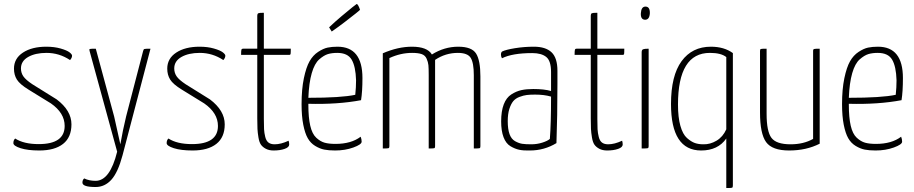

<svg xmlns="http://www.w3.org/2000/svg" viewBox="-20 -744 4580 962"><path d="M212 -510Q252 -510 283.5 -501Q315 -492 328 -482Q341 -472 341 -465Q341 -454 331 -443Q277 -479 213 -479Q157 -479 121 -458.5Q85 -438 85 -401Q85 -379 97 -361.5Q109 -344 142 -322L264 -246Q338 -190 338 -121Q338 -56 296 -23Q254 10 177 10Q119 10 83 -1.5Q47 -13 47 -27Q47 -42 56 -50Q99 -22 174 -22Q304 -22 304 -113Q304 -178 235 -226L123 -295Q79 -322 64.5 -345.5Q50 -369 50 -400Q50 -451 95 -480.5Q140 -510 212 -510Z M429 -488Q426 -497 430 -498.5Q434 -500 460 -500L552 -160L583 -21Q595 -91 612 -161L697 -488Q699 -497 703.5 -498.5Q708 -500 734 -500L594 34Q571 120 538 156.5Q505 193 459 193Q393 193 393 171Q393 157 402 150Q426 162 459 162Q531 162 567 16Z M980 -510Q1020 -510 1051.5 -501Q1083 -492 1096 -482Q1109 -472 1109 -465Q1109 -454 1099 -443Q1045 -479 981 -479Q925 -479 889 -458.5Q853 -438 853 -401Q853 -379 865 -361.5Q877 -344 910 -322L1032 -246Q1106 -190 1106 -121Q1106 -56 1064 -23Q1022 10 945 10Q887 10 851 -1.5Q815 -13 815 -27Q815 -42 824 -50Q867 -22 942 -22Q1072 -22 1072 -113Q1072 -178 1003 -226L891 -295Q847 -322 832.5 -345.5Q818 -369 818 -400Q818 -451 863 -480.5Q908 -510 980 -510Z M1269 -469H1188Q1188 -489 1189.5 -494.5Q1191 -500 1198 -500H1269V-663Q1269 -675 1274 -677.5Q1279 -680 1302 -680V-500H1437Q1437 -479 1436 -474Q1435 -469 1429 -469H1302V-148Q1302 -115 1303 -96.5Q1304 -78 1309 -58Q1314 -38 1325.5 -29.5Q1337 -21 1356 -21Q1388 -21 1426 -39Q1429 -30 1429 -20Q1429 -6 1406 2Q1383 10 1351 10Q1328 10 1312 1.5Q1296 -7 1287.5 -19Q1279 -31 1275 -55Q1271 -79 1270 -98Q1269 -117 1269 -151Z M1642 -586 1629 -607Q1657 -634 1691.5 -663Q1726 -692 1746 -708Q1766 -724 1767 -724Q1774 -724 1784 -695Q1783 -693 1763 -677Q1743 -661 1708.5 -634.5Q1674 -608 1642 -586ZM1661 -23Q1740 -23 1787 -59Q1792 -47 1792 -34Q1792 -20 1750.5 -5Q1709 10 1659 10Q1627 10 1604.5 5.5Q1582 1 1559 -13Q1536 -27 1522 -51.5Q1508 -76 1499.5 -119Q1491 -162 1491 -222Q1491 -297 1502.5 -352Q1514 -407 1531 -437Q1548 -467 1574 -484Q1600 -501 1621.5 -505.5Q1643 -510 1671 -510Q1796 -510 1796 -353Q1796 -285 1789 -242Q1672 -220 1525 -224V-219Q1525 -155 1534.5 -114Q1544 -73 1564.5 -54Q1585 -35 1606.5 -29Q1628 -23 1661 -23ZM1670 -479Q1643 -479 1623 -473Q1603 -467 1579.5 -446.5Q1556 -426 1542 -377.5Q1528 -329 1525 -254Q1690 -254 1760 -269Q1764 -306 1764 -342Q1762 -411 1742 -445Q1722 -479 1670 -479Z M2276 -510Q2344 -510 2365.5 -475.5Q2387 -441 2387 -361V-11Q2387 -3 2383 -1.5Q2379 0 2354 0V-367Q2354 -429 2338.5 -454Q2323 -479 2274 -479Q2212 -479 2160 -444V-11Q2160 -3 2156 -1.5Q2152 0 2128 0V-368Q2128 -402 2126.5 -417.5Q2125 -433 2117.5 -450Q2110 -467 2092.5 -473Q2075 -479 2045 -479Q1987 -479 1931 -453V-11Q1931 -3 1926.5 -1.5Q1922 0 1898 0V-477Q1974 -510 2044 -510Q2121 -510 2144 -471Q2206 -510 2276 -510Z M2490 -470Q2490 -482 2496 -486Q2514 -495 2560 -502.5Q2606 -510 2655 -510Q2714 -510 2743.5 -482Q2773 -454 2773 -389V-325Q2773 -160 2768 -27Q2707 10 2635 10Q2604 11 2582 6.5Q2560 2 2537.5 -11.5Q2515 -25 2503 -56.5Q2491 -88 2491 -136Q2491 -187 2504 -221Q2517 -255 2542 -271Q2567 -287 2592.5 -292.5Q2618 -298 2652 -298Q2707 -298 2741 -288V-383Q2741 -439 2717 -458.5Q2693 -478 2647 -478Q2547 -478 2495 -452Q2490 -461 2490 -470ZM2741 -260Q2707 -270 2661 -270Q2636 -270 2619.5 -268Q2603 -266 2583 -258.5Q2563 -251 2551.5 -237Q2540 -223 2532 -198Q2524 -173 2524 -137Q2524 -97 2533 -72Q2542 -47 2561 -36.5Q2580 -26 2596.5 -23.5Q2613 -21 2642 -21Q2671 -21 2697.5 -29.5Q2724 -38 2735 -48Q2741 -123 2741 -260Z M2940 -469H2859Q2859 -489 2860.5 -494.5Q2862 -500 2869 -500H2940V-663Q2940 -675 2945 -677.5Q2950 -680 2973 -680V-500H3108Q3108 -479 3107 -474Q3106 -469 3100 -469H2973V-148Q2973 -115 2974 -96.5Q2975 -78 2980 -58Q2985 -38 2996.5 -29.5Q3008 -21 3027 -21Q3059 -21 3097 -39Q3100 -30 3100 -20Q3100 -6 3077 2Q3054 10 3022 10Q2999 10 2983 1.5Q2967 -7 2958.5 -19Q2950 -31 2946 -55Q2942 -79 2941 -98Q2940 -117 2940 -151Z M3191 -678Q3193 -711 3214 -711Q3237 -711 3236 -677Q3234 -645 3212 -645Q3189 -646 3191 -678ZM3230 -11Q3230 -3 3225.5 -1.5Q3221 0 3195 0V-482Q3195 -494 3202 -497Q3209 -500 3230 -500Z M3652 184Q3652 194 3649 196Q3646 198 3631 198H3619V-50Q3577 10 3493 10Q3342 10 3342 -223Q3342 -365 3395 -437.5Q3448 -510 3542 -510Q3608 -510 3652 -478ZM3619 -458Q3593 -479 3537 -479Q3377 -479 3377 -220Q3377 -156 3389 -113.5Q3401 -71 3422 -52.5Q3443 -34 3461.5 -27.5Q3480 -21 3504 -21Q3538 -20 3570 -39Q3602 -58 3619 -96Z M4087 -24Q4020 10 3934 10Q3849 10 3818.5 -32Q3788 -74 3788 -181V-489Q3788 -497 3792 -498.5Q3796 -500 3821 -500V-174Q3821 -85 3845.5 -53Q3870 -21 3941 -21Q4006 -21 4054 -48V-489Q4054 -497 4059 -498.5Q4064 -500 4087 -500Z M4369 -23Q4448 -23 4495 -59Q4500 -47 4500 -34Q4500 -20 4458.5 -5Q4417 10 4367 10Q4335 10 4312.5 5.5Q4290 1 4267 -13Q4244 -27 4230 -51.5Q4216 -76 4207.5 -119Q4199 -162 4199 -222Q4199 -297 4210.5 -352Q4222 -407 4239 -437Q4256 -467 4282 -484Q4308 -501 4329.5 -505.5Q4351 -510 4379 -510Q4504 -510 4504 -353Q4504 -285 4497 -242Q4380 -220 4233 -224V-219Q4233 -155 4242.5 -114Q4252 -73 4272.5 -54Q4293 -35 4314.5 -29Q4336 -23 4369 -23ZM4378 -479Q4351 -479 4331 -473Q4311 -467 4287.5 -446.5Q4264 -426 4250 -377.5Q4236 -329 4233 -254Q4398 -254 4468 -269Q4472 -306 4472 -342Q4470 -411 4450 -445Q4430 -479 4378 -479Z"/></svg>

Font: Yanone Kaffeesatz Thin
Style: Regular
Weight: 250
Designer: Yanone (Cyrillic: Daniel Pouzeot)
Foundry: Yanone
Version: Version 1.003;PS 001.003;hotconv 1.0.88;makeotf.lib2.5.64775